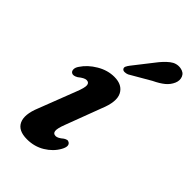

<svg xmlns="http://www.w3.org/2000/svg" viewBox="-223 -795 882 882"><g transform="rotate(45 218.5 -353.5)"><path d="M217 -92Q230.5 -92 252 -110.5Q260 -115.5 266.5 -117Q273 -118.5 279.5 -114Q296 -102.5 278.5 -71Q258.5 -35 220.2 -11.8Q182 11.5 134 11.5Q77 11.5 60.2 -24.8Q43.5 -61 70 -125L139 -303.5Q155.5 -344.5 153.5 -359.8Q151.5 -375 135.5 -375Q121.5 -375 97 -355Q77.5 -343.5 66.5 -350Q58 -355 57.8 -366.8Q57.5 -378.5 67 -392Q90 -427 131 -451.2Q172 -475.5 215.5 -475.5Q267.5 -475.5 286.5 -438.8Q305.5 -402 275.5 -330.5L210.5 -158Q196.5 -121.5 198.8 -106.8Q201 -92 217 -92ZM299.5 -651.5Q324.5 -685 348.8 -704Q373 -723 401.5 -718.5Q426 -714.5 433.8 -695.5Q441.5 -676.5 432.5 -655.5Q423 -633.5 403.8 -617.5Q384.5 -601.5 352 -586L252 -528Q242.5 -524 233 -524Q223.5 -524 219.5 -529.5Q214.5 -536 218.2 -544.2Q222 -552.5 229 -561.5Z"/></g></svg>

Font: Fraunces 9pt S050 SemiBold
Style: Italic
Weight: 600
Italic angle: -16°
Version: Version 1.000; ttfautohint (v1.8.3)